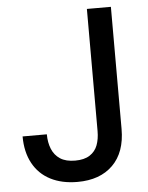

<svg xmlns="http://www.w3.org/2000/svg" viewBox="-52 -743 616 797"><g transform="rotate(-5 256.5 -344.0)"><path d="M239 12Q174 12 126.5 -12.5Q79 -37 53.5 -84Q28 -131 28 -196H129Q129 -162 140 -135Q151 -108 174.5 -92.5Q198 -77 237 -77Q275 -77 298 -92Q321 -107 330.5 -132.5Q340 -158 340 -191V-700H440V-191Q440 -94 386.5 -41Q333 12 239 12Z"/></g></svg>

Font: DM Sans 16pt Medium
Style: Regular
Weight: 500
Version: Version 4.004;gftools[0.9.30]